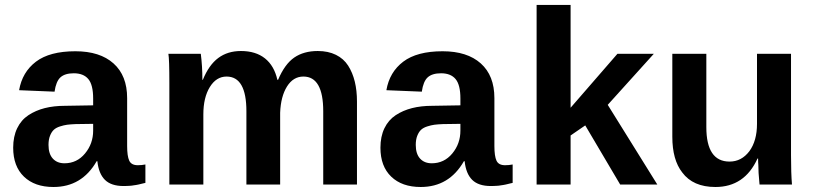

<svg xmlns="http://www.w3.org/2000/svg" viewBox="-20 -745 3283 775"><path d="M195.8 9.8Q120.1 9.8 76.7 -32Q33.2 -73.7 33.2 -148.9Q33.2 -193.8 49.3 -227.3Q65.4 -260.7 94.7 -280Q124 -299.3 160.6 -308.6Q197.3 -317.9 242.2 -317.9L356 -319.8V-347.2Q356 -402.8 336.4 -426Q316.9 -449.2 277.8 -449.2Q242.2 -449.2 224.1 -432.9Q206.1 -416.5 200.2 -375L57.1 -380.9Q69.8 -454.1 125.2 -496.1Q180.7 -538.1 284.2 -538.1Q383.3 -538.1 438.2 -489Q493.2 -439.9 493.2 -349.1V-155.8Q493.2 -114.7 501.7 -96.4Q510.3 -78.1 536.1 -78.1Q552.2 -78.1 566.9 -81.1V-6.8Q564 -6.3 556.4 -4.4Q548.8 -2.4 546.6 -2Q544.4 -1.5 538.1 0Q531.7 1.5 529.1 1.7Q526.4 2 520.8 2.9Q515.1 3.9 511.2 4.4Q507.3 4.9 501.7 5.1Q496.1 5.4 490.7 5.6Q485.4 5.9 479 5.9Q428.7 5.9 403.6 -19Q378.4 -43.9 373 -94.2H370.1Q310.5 9.8 195.8 9.8ZM356 -217.8V-245.1L285.2 -244.1Q264.2 -243.2 251 -241.5Q237.8 -239.7 221.9 -234.6Q206.1 -229.5 197 -220.9Q188 -212.4 181.9 -197Q175.8 -181.6 175.8 -160.2Q175.8 -124 193.1 -105Q210.4 -85.9 240.2 -85.9Q290.5 -85.9 323.2 -125.5Q356 -165 356 -217.8Z M1110.8 0H974.6V-295.9Q974.6 -436 894.5 -436Q853 -436 826.9 -393.6Q800.8 -351.1 800.8 -283.2V0H663.6V-410.2Q663.6 -506.3 659.7 -527.8H790.5Q796.9 -478.5 796.9 -422.9H798.8Q823.2 -482.9 861.1 -511Q898.9 -539.1 952.6 -539.1Q1012.2 -539.1 1049.6 -509.3Q1086.9 -479.5 1099.6 -422.9H1102.5Q1129.4 -486.3 1167.7 -512.7Q1206.1 -539.1 1262.7 -539.1Q1304.7 -539.1 1335.9 -523.7Q1367.2 -508.3 1385.3 -480Q1403.3 -451.7 1412.1 -415.5Q1420.9 -379.4 1420.9 -335V0H1284.7V-295.9Q1284.7 -436 1204.6 -436Q1163.6 -436 1138.4 -395.8Q1113.3 -355.5 1110.8 -290Z M1678.2 9.8Q1602.5 9.8 1559.1 -32Q1515.6 -73.7 1515.6 -148.9Q1515.6 -193.8 1531.7 -227.3Q1547.9 -260.7 1577.1 -280Q1606.4 -299.3 1643.1 -308.6Q1679.7 -317.9 1724.6 -317.9L1838.4 -319.8V-347.2Q1838.4 -402.8 1818.8 -426Q1799.3 -449.2 1760.3 -449.2Q1724.6 -449.2 1706.5 -432.9Q1688.5 -416.5 1682.6 -375L1539.6 -380.9Q1552.2 -454.1 1607.7 -496.1Q1663.1 -538.1 1766.6 -538.1Q1865.7 -538.1 1920.7 -489Q1975.6 -439.9 1975.6 -349.1V-155.8Q1975.6 -114.7 1984.1 -96.4Q1992.7 -78.1 2018.6 -78.1Q2034.7 -78.1 2049.3 -81.1V-6.8Q2046.4 -6.3 2038.8 -4.4Q2031.2 -2.4 2029.1 -2Q2026.9 -1.5 2020.5 0Q2014.2 1.5 2011.5 1.7Q2008.8 2 2003.2 2.9Q1997.6 3.9 1993.7 4.4Q1989.7 4.9 1984.1 5.1Q1978.5 5.4 1973.1 5.6Q1967.8 5.9 1961.4 5.9Q1911.1 5.9 1886 -19Q1860.8 -43.9 1855.5 -94.2H1852.5Q1793 9.8 1678.2 9.8ZM1838.4 -217.8V-245.1L1767.6 -244.1Q1746.6 -243.2 1733.4 -241.5Q1720.2 -239.7 1704.3 -234.6Q1688.5 -229.5 1679.4 -220.9Q1670.4 -212.4 1664.3 -197Q1658.2 -181.6 1658.2 -160.2Q1658.2 -124 1675.5 -105Q1692.9 -85.9 1722.7 -85.9Q1772.9 -85.9 1805.7 -125.5Q1838.4 -165 1838.4 -217.8Z M2633.3 0H2483.4L2342.3 -238.8L2283.2 -198.2V0H2146V-725.1H2283.2V-310.1L2472.2 -527.8H2619.1L2433.1 -321.8Z M3040 -105H3037.6Q2985.4 9.8 2867.7 9.8Q2777.3 9.8 2733.9 -48.8Q2693.8 -99.6 2693.8 -192.9V-527.8H2831.1V-231.9Q2831.1 -92.8 2924.8 -92.8Q2973.1 -92.8 3004.9 -134.8Q3035.6 -176.8 3035.6 -245.1V-527.8H3172.9V-118.2Q3172.9 -45.4 3176.8 0H3045.9Q3045.9 -3.4 3044.2 -19.8Q3042.5 -36.1 3042 -46.9L3041 -79.1Q3040 -88.9 3040 -105Z"/></svg>

Font: Libra Sans Modern
Style: Bold
Weight: 700
Foundry: Stefan Peev, Context Ltd
Version: Version 1.000